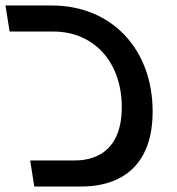

<svg xmlns="http://www.w3.org/2000/svg" viewBox="-42 -680 644 700"><path d="M227 -95H68L83 0H251C297.5 0 514.5 0 514.5 -273.5C514.5 -500 366 -660 146.5 -660H-22L-7 -565H152.5C301 -565 402 -453 402 -289.5C402 -95 259.5 -95 227 -95Z"/></svg>

Font: Font.Observer
Style: Regular
Weight: 500
Italic angle: 9°
Version: Version 1.001;FEAKit 1.0